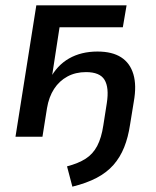

<svg xmlns="http://www.w3.org/2000/svg" viewBox="-20 -512 586 719"><path d="M251 187 231 111Q273 100 300.5 82.5Q328 65 344 34.5Q360 4 367 -43L380 -126Q389 -184 371.5 -213Q354 -242 302 -242Q263 -242 232.5 -225.5Q202 -209 182.5 -179Q163 -149 156 -107L139 0H38L116 -492H454L440 -410H203L173 -215H166Q193 -267 238.5 -293Q284 -319 345 -319Q400 -319 433.5 -297.5Q467 -276 479.5 -234Q492 -192 481 -131L467 -45Q460 2 445 39.5Q430 77 405 105.5Q380 134 342 154Q304 174 251 187Z"/></svg>

Font: Nunito Sans 10pt SemiCondensed SemiBold
Style: Italic
Weight: 600
Width: 4
Italic angle: -9°
Designer: Vernon Adams
Foundry: Vernon Adams
Version: Version 3.101;gftools[0.9.27]